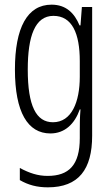

<svg xmlns="http://www.w3.org/2000/svg" viewBox="-20 -562 482 823"><path d="M201 -542C97 -542 44 -443 44 -264C44 -81 99 10 196 10C258 10 300 -31 322 -93H325C322 -57 322 -28 322 -2V30C322 146 275 192 184 192C142 192 106 180 65 158V210C101 231 139 241 185 241C317 241 375 164 375 20V-532H331L325 -453H321C299 -506 263 -542 201 -542ZM209 -494C289 -494 322 -419 322 -300V-233C322 -125 287 -38 207 -38C135 -38 99 -108 99 -264C99 -407 130 -494 209 -494Z"/></svg>

Font: Noto Sans Armenian ExtraCondensed Light
Style: Regular
Weight: 300
Width: 2
Designer: Monotype Design Team
Foundry: Monotype Imaging Inc.
Version: Version 2.008